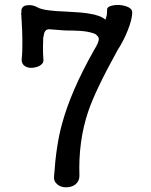

<svg xmlns="http://www.w3.org/2000/svg" viewBox="-20 -755 623 792"><path d="M68.4 -704.1 67.4 -701.2 69.3 -668.9Q72.3 -615.2 72.3 -588.9Q73.2 -546.9 69.3 -508.8Q69.3 -490.2 84 -481.4Q96.7 -473.6 116.2 -475.6Q134.8 -477.5 147.5 -486.3Q161.1 -496.1 159.2 -508.8Q157.2 -533.2 157.2 -553.7Q157.2 -572.3 158.2 -597.7Q161.1 -619.1 166 -626Q172.9 -636.7 190.4 -633.8Q214.8 -631.8 240.2 -629.9Q254.9 -628.9 281.2 -628.9Q313.5 -627.9 328.1 -626Q351.6 -623 372.1 -615.2Q387.7 -604.5 387.7 -593.8Q387.7 -580.1 368.2 -548.8Q271.5 -377.9 235.4 -242.2Q211.9 -158.2 203.1 -29.3Q200.2 -7.8 216.8 5.9Q230.5 17.6 252.9 17.6Q275.4 17.6 291 5.9Q307.6 -7.8 307.6 -29.3Q302.7 -172.9 343.8 -294.9Q373 -381.8 464.8 -547.9Q489.3 -585 507.8 -631.8Q525.4 -676.8 525.4 -704.1Q525.4 -717.8 508.8 -725.6Q494.1 -732.4 473.6 -734.4Q453.1 -735.4 437.5 -730.5Q421.9 -725.6 421.9 -716.8Q421.9 -704.1 420.9 -695.3Q418.9 -684.6 415 -673.8Q393.6 -692.4 345.7 -699.2Q317.4 -704.1 255.9 -707Q206.1 -709 185.5 -711.9Q150.4 -715.8 134.8 -724.6Q114.3 -736.3 92.8 -733.4Q65.4 -730.5 68.4 -704.1Z"/></svg>

Font: Gungsuh
Style: Regular
Weight: 400
Version: Version 2.21